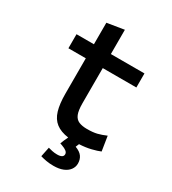

<svg xmlns="http://www.w3.org/2000/svg" viewBox="-208 -790 975 1089"><g transform="rotate(30 280.0 -245.5)"><path d="M317 190Q291 190 269 186Q247 182 231 177L244 114Q254 117 270 120.5Q286 124 303 124Q343 124 343 100Q343 89 332.5 80.5Q322 72 302 65L288 60Q292 49 298 35Q304 21 310 9Q259 2 228.5 -21.5Q198 -45 185 -88.5Q172 -132 172 -198V-430H58V-522H172V-663L283 -681V-522H503V-430H283V-199Q283 -153 293 -128.5Q303 -104 324.5 -95Q346 -86 378 -86Q417 -86 443 -92.5Q469 -99 499 -112L514 -17Q493 -8 458.5 0.5Q424 9 382 11L373 33Q405 45 418.5 64Q432 83 432 110Q432 132 418.5 150.5Q405 169 379.5 179.5Q354 190 317 190Z"/></g></svg>

Font: Ubuntu Sans Mono Medium
Style: Regular
Weight: 500
Monospace: yes
Designer: Dalton Maag Ltd
Foundry: Dalton Maag Ltd
Version: Version 1.006